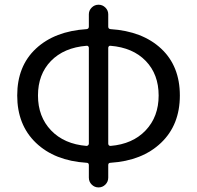

<svg xmlns="http://www.w3.org/2000/svg" viewBox="-20 -778 843 822"><path d="M453.1 -582Q449.2 -583 446.3 -580.1Q443.4 -577.1 443.4 -573.2V-163.1Q443.4 -159.2 445.8 -156.2Q448.2 -153.3 453.1 -153.3Q547.9 -161.1 603.5 -219.7Q659.2 -278.3 659.2 -369.1Q659.2 -460 604 -517.1Q548.8 -574.2 453.1 -582ZM350.6 -153.3Q354.5 -153.3 357.4 -156.2Q360.4 -159.2 360.4 -163.1V-573.2Q360.4 -577.1 357.4 -580.1Q354.5 -583 350.6 -582Q253.9 -574.2 198.2 -517.1Q142.6 -460 142.6 -369.1Q142.6 -278.3 198.7 -219.7Q254.9 -161.1 350.6 -153.3ZM443.4 -716.8V-664.1Q443.4 -654.3 453.1 -653.3Q589.8 -644.5 669.9 -569.8Q750 -495.1 750 -369.1Q750 -243.2 669.4 -166.5Q588.9 -89.8 453.1 -81.1Q443.4 -81.1 443.4 -71.3V-17.6Q443.4 0 431.2 12.2Q418.9 24.4 401.9 24.4Q384.8 24.4 372.6 12.2Q360.4 0 360.4 -17.6V-71.3Q360.4 -81.1 350.6 -81.1Q213.9 -89.8 133.8 -166.5Q53.7 -243.2 53.7 -369.1Q53.7 -495.1 133.8 -569.8Q213.9 -644.5 350.6 -653.3Q360.4 -654.3 360.4 -664.1V-716.8Q360.4 -733.4 372.6 -745.6Q384.8 -757.8 401.9 -757.8Q418.9 -757.8 431.2 -745.6Q443.4 -733.4 443.4 -716.8Z"/></svg>

Font: Gen Jyuu GothicX Regular
Style: Regular
Weight: 400
Designer: [Source Han Sans]
Ryoko NISHIZUKA  (kana & ideographs); Paul D. Hunt (Latin, Greek & Cyrillic); Wenlong ZHANG  (bopomofo
Version: Version 1.002.20150607